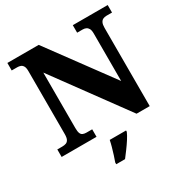

<svg xmlns="http://www.w3.org/2000/svg" viewBox="-208 -878 1213 1263"><g transform="rotate(-30 399.0 -246.5)"><path d="M24 0V-57H61Q78 -57 90.5 -61.5Q103 -66 110 -79.5Q117 -93 117 -120V-598Q117 -624 109.5 -636.5Q102 -649 90.5 -653Q79 -657 66 -657H24V-714H262L613 -237V-598Q613 -622 606 -634.5Q599 -647 588 -652Q577 -657 563 -657H521V-714H786V-657H743Q729 -657 717.5 -651.5Q706 -646 699.5 -632.5Q693 -619 693 -594V0H593L197 -541V-120Q197 -93 202.5 -79.5Q208 -66 219.5 -61.5Q231 -57 246 -57H289V0ZM311 208Q318 189 326.5 162.5Q335 136 342.5 109Q350 82 354 61H478V71Q469 92 452 118.5Q435 145 415 172Q395 199 378 221H311Z"/></g></svg>

Font: Noto Serif Thai ExtraBold
Style: Regular
Weight: 800
Version: Version 2.001